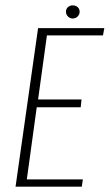

<svg xmlns="http://www.w3.org/2000/svg" viewBox="-20 -696 409 716"><path d="M38 0 122 -591H369L364 -564H155L122 -325H284L281 -296H117L80 -27H289L285 0ZM251 -627Q241 -627 233.5 -634.5Q226 -642 226 -652Q226 -663 233.5 -669.5Q241 -676 251 -676Q262 -676 269.5 -669.5Q277 -663 277 -652Q277 -642 269.5 -634.5Q262 -627 251 -627Z"/></svg>

Font: Alumni Sans Thin ExtraLight
Style: Italic
Weight: 250
Italic angle: -8°
Version: Version 1.016